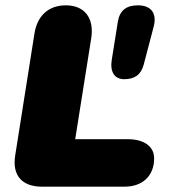

<svg xmlns="http://www.w3.org/2000/svg" viewBox="-20 -700 638 720"><path d="M137 0H447C514 0 558 -40 558 -106C558 -152 519 -178 459 -178H262L322 -556C334 -630 299 -680 227 -680C160 -680 119 -639 109 -573L37 -117C25 -43 62 0 137 0ZM446 -403C485 -403 509 -420 519 -458L556 -599C570 -651 546 -680 497 -680C454 -680 429 -661 422 -619L399 -475C392 -431 409 -403 446 -403Z"/></svg>

Font: SN Pro Black
Style: Italic
Weight: 900
Italic angle: -9°
Designer: Tobias Whetton
Foundry: Supernotes
Version: Version 1.001;Glyphs 3.2 (3249)